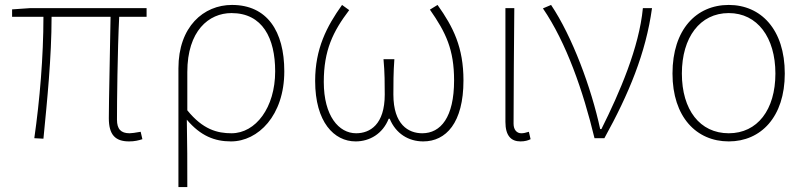

<svg xmlns="http://www.w3.org/2000/svg" viewBox="-20 -560 3259 778"><path d="M503 13C526 13 541 9 557 4L550 -26C527 -22 514 -20 505 -20C470 -20 454 -37 454 -75C454 -146 456 -351 463 -492H574V-527H101L29 -522V-492H156C156 -330 141 -154 119 0L156 2C171 -152 189 -327 189 -492H428C426 -355 421 -153 421 -81C421 -14 447 13 503 13Z M703 198H739C739 92 739 31 737 -75C793 -9 850 13 916 13C1026 13 1132 -92 1132 -271C1132 -434 1062 -540 920 -540C805 -540 703 -452 703 -283ZM918 -20C861 -20 802 -35 739 -113V-268C739 -435 826 -507 918 -507C1044 -507 1095 -405 1095 -271C1095 -124 1016 -20 918 -20Z M1421 13C1478 13 1531 -18 1555 -79H1559C1584 -18 1636 13 1695 13C1787 13 1858 -62 1858 -234C1858 -368 1817 -450 1753 -540L1722 -521C1787 -428 1820 -359 1820 -234C1820 -85 1766 -20 1691 -20C1635 -20 1574 -55 1574 -177C1574 -217 1574 -267 1578 -320H1534C1539 -267 1539 -217 1539 -177C1539 -55 1479 -20 1423 -20C1353 -20 1292 -90 1292 -228C1292 -356 1329 -432 1395 -519L1366 -540C1304 -453 1257 -363 1257 -232C1257 -65 1334 13 1421 13Z M2089 13C2107 13 2120 9 2130 4L2123 -26C2110 -22 2102 -20 2092 -20C2075 -20 2061 -33 2061 -59C2061 -217 2063 -368 2064 -527H2028V-66C2028 -10 2051 13 2089 13Z M2389 0H2429C2528 -179 2597 -345 2622 -527H2585C2570 -368 2491 -185 2417 -37H2412C2376 -204 2299 -412 2213 -540L2180 -526C2275 -387 2343 -191 2389 0Z M2933 13C3063 13 3160 -86 3160 -262C3160 -441 3063 -540 2933 -540C2802 -540 2705 -441 2705 -262C2705 -86 2802 13 2933 13ZM2933 -20C2816 -20 2743 -115 2743 -262C2743 -408 2816 -507 2933 -507C3049 -507 3122 -408 3122 -262C3122 -115 3049 -20 2933 -20Z"/></svg>

Font: Noto Sans Japanese Thin
Style: Regular
Weight: 100
Designer: Ryoko NISHIZUKA (kana & ideographs); Paul D. Hunt (Latin, Greek & Cyrillic); Wenlong ZHANG (bopomofo); Sandoll Communica
Foundry: Adobe Systems Incorporated
Version: Version 1.000;PS 1;hotconv 1.0.78;makeotf.lib2.5.61930